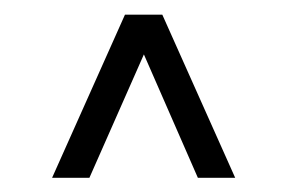

<svg xmlns="http://www.w3.org/2000/svg" viewBox="-20 -710 396 265"><path d="M51.9 -464.6 152.5 -689.8H204L304.6 -464.6H253.1L178.6 -634.9L103.4 -464.6Z"/></svg>

Font: Big Shoulders Thin
Style: Regular
Weight: 100
Designer: Patric King
Foundry: XO Type Co
Version: Version 2.002